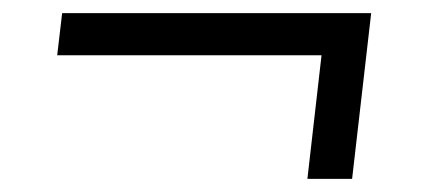

<svg xmlns="http://www.w3.org/2000/svg" viewBox="-20 -373 664 292"><path d="M74.5 -353H544.5L515.5 -101H447.5L469 -289H67Z"/></svg>

Font: Merriweather 20pt Light
Style: Italic
Weight: 300
Italic angle: -7.8°
Version: Version 2.101